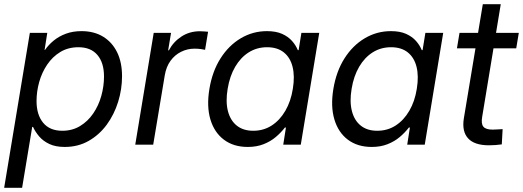

<svg xmlns="http://www.w3.org/2000/svg" viewBox="-29 -685 2477 909"><path d="M-9.3 204.1 112.3 -529.3H194.8L182.1 -448.7H184.1Q200.7 -472.7 225.3 -492.9Q250 -513.2 283 -525.4Q315.9 -537.6 356.9 -537.6Q416.5 -537.6 459.5 -511.2Q502.4 -484.9 525.6 -437.3Q548.8 -389.6 548.8 -324.2Q548.8 -262.7 530.3 -202.9Q511.7 -143.1 476.6 -95Q441.4 -46.9 391.1 -18.1Q340.8 10.7 277.3 10.7Q234.4 10.7 204.8 -3.2Q175.3 -17.1 156.7 -38.8Q138.2 -60.5 127.4 -84H123.5L75.7 204.1ZM266.1 -65.9Q313.5 -65.9 350.3 -88.4Q387.2 -110.8 412.6 -148.2Q438 -185.5 450.7 -231.2Q463.4 -276.9 463.4 -322.8Q463.4 -388.2 432.1 -424.8Q400.9 -461.4 342.3 -461.4Q293.9 -461.4 256.8 -439Q219.7 -416.5 194.6 -379.4Q169.4 -342.3 156.7 -297.1Q144 -252 144 -206.5Q144 -141.6 175.3 -103.8Q206.5 -65.9 266.1 -65.9Z M611.3 0 698.7 -529.3H780.8L767.1 -446.8H770.5Q792 -487.3 830.3 -512.2Q868.7 -537.1 917.5 -537.1Q927.7 -537.1 939 -536.1Q950.2 -535.2 956.1 -534.7L941.9 -449.2Q936.5 -450.7 922.6 -452.6Q908.7 -454.6 891.6 -454.6Q858.4 -454.6 828.6 -439.9Q798.8 -425.3 778.3 -397.2Q757.8 -369.1 751 -328.1L696.3 0Z M1144 10.7Q1076.7 10.7 1031 -23.7Q985.4 -58.1 967 -119.9Q948.7 -181.6 962.4 -264.2Q976.1 -347.2 1014.9 -408.4Q1053.7 -469.7 1110.8 -503.7Q1168 -537.6 1234.9 -537.6Q1277.3 -537.6 1306.4 -524.7Q1335.4 -511.7 1353.5 -491.2Q1371.6 -470.7 1380.9 -447.8H1384.8L1397.9 -529.3H1482.4L1395 0H1312L1324.7 -81.1H1319.8Q1301.3 -57.1 1276.4 -36.1Q1251.5 -15.1 1218.5 -2.2Q1185.5 10.7 1144 10.7ZM1169.9 -65.9Q1218.8 -65.9 1257.3 -90.8Q1295.9 -115.7 1322 -160.6Q1348.1 -205.6 1357.4 -264.6Q1367.2 -324.2 1356.2 -368.4Q1345.2 -412.6 1314.7 -437Q1284.2 -461.4 1235.4 -461.4Q1187.5 -461.4 1148.9 -437.3Q1110.4 -413.1 1084.5 -368.9Q1058.6 -324.7 1048.8 -264.6Q1038.6 -204.1 1050 -159.4Q1061.5 -114.7 1092 -90.3Q1122.6 -65.9 1169.9 -65.9Z M1731 10.7Q1663.6 10.7 1617.9 -23.7Q1572.3 -58.1 1554 -119.9Q1535.6 -181.6 1549.3 -264.2Q1563 -347.2 1601.8 -408.4Q1640.6 -469.7 1697.8 -503.7Q1754.9 -537.6 1821.8 -537.6Q1864.3 -537.6 1893.3 -524.7Q1922.4 -511.7 1940.4 -491.2Q1958.5 -470.7 1967.8 -447.8H1971.7L1984.9 -529.3H2069.3L1981.9 0H1898.9L1911.6 -81.1H1906.7Q1888.2 -57.1 1863.3 -36.1Q1838.4 -15.1 1805.4 -2.2Q1772.5 10.7 1731 10.7ZM1756.8 -65.9Q1805.7 -65.9 1844.2 -90.8Q1882.8 -115.7 1908.9 -160.6Q1935.1 -205.6 1944.3 -264.6Q1954.1 -324.2 1943.1 -368.4Q1932.1 -412.6 1901.6 -437Q1871.1 -461.4 1822.3 -461.4Q1774.4 -461.4 1735.8 -437.3Q1697.3 -413.1 1671.4 -368.9Q1645.5 -324.7 1635.7 -264.6Q1625.5 -204.1 1637 -159.4Q1648.4 -114.7 1679 -90.3Q1709.5 -65.9 1756.8 -65.9Z M2427.2 -529.3 2415 -456.1H2134.3L2146.5 -529.3ZM2256.8 -665H2341.8L2253.9 -132.3Q2248 -99.1 2259.5 -85.2Q2271 -71.3 2303.7 -71.3Q2313.5 -71.3 2326.7 -72.3Q2339.8 -73.2 2350.6 -73.7L2346.7 -1.5Q2333.5 0.5 2317.4 1.7Q2301.3 2.9 2286.1 2.9Q2217.3 2.9 2187.3 -29.8Q2157.2 -62.5 2167 -124.5Z"/></svg>

Font: Inter 24pt
Style: Italic
Weight: 400
Italic angle: -9.3988°
Designer: Rasmus Andersson
Foundry: rsms
Version: Version 4.001;git-66647c0bb